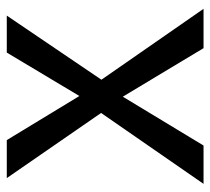

<svg xmlns="http://www.w3.org/2000/svg" viewBox="-47 -573 620 566"><g transform="rotate(-90 263.0 -290.0)"><path d="M4 0H117L261 -238L404 0H520L311 -301L500 -580H391L263 -366L133 -580H21L213 -302Z"/></g></svg>

Font: Charger Sport
Style: BdNrw
Weight: 700
Designer: Jasper
Foundry: Cannot Into Space Fonts
Version: Version 1.1